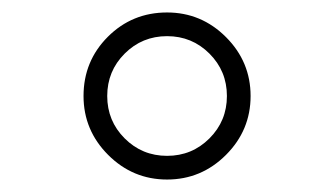

<svg xmlns="http://www.w3.org/2000/svg" viewBox="-20 -780 535 308"><path d="M114 -626Q114 -682 153 -721Q192 -760 248 -760Q303 -760 342.5 -720.5Q382 -681 382 -626Q382 -571 342.5 -531.5Q303 -492 248 -492Q193 -492 153.5 -531.5Q114 -571 114 -626ZM180 -558Q208 -530 248 -530Q288 -530 316 -558Q344 -586 344 -626Q344 -666 316 -694Q288 -722 248 -722Q208 -722 180 -694Q152 -666 152 -626Q152 -586 180 -558Z"/></svg>

Font: Oakes Grotesk Light
Style: Regular
Weight: 300
Designer: Samuel Oakes
Foundry: Samuel Oakes
Version: Version 1.000;PS 001.000;hotconv 1.0.88;makeotf.lib2.5.64775